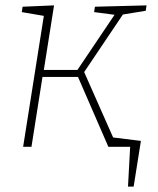

<svg xmlns="http://www.w3.org/2000/svg" viewBox="-20 -536 589 714"><path d="M66 10 143 -477 61 -491 64 -511 181 -516 143 -276H268L406 -481L330 -491L333 -511L525 -516L522 -496L437 -482L293 -268L401 -24L479 -10L477 10H383L270 -250H138L97 10ZM456 158 464 10H386L375 -28L504 -12L477 158Z"/></svg>

Font: Bitter ExtraLight
Style: Italic
Weight: 200
Italic angle: -9°
Designer: Sol Matas, and Bitter project Authors
Foundry: Sol Matas
Version: Version 2.001